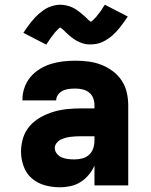

<svg xmlns="http://www.w3.org/2000/svg" viewBox="-20 -785 640 813"><path d="M233 8Q201 8 170 -0.5Q139 -9 115 -29.5Q91 -50 80 -81Q69 -112 69 -143Q69 -173 78 -201.5Q87 -230 106.5 -252Q126 -274 152 -288.5Q178 -303 206 -311.5Q234 -320 263.5 -323Q293 -326 322 -326H380V-339Q380 -355 374.5 -369.5Q369 -384 357 -393.5Q345 -403 329.5 -406.5Q314 -410 299 -410Q286 -410 272.5 -408.5Q259 -407 247 -401.5Q235 -396 226.5 -385Q218 -374 218 -361V-360H75V-364Q75 -390 84 -415Q93 -440 109.5 -459.5Q126 -479 149 -493Q172 -507 196.5 -514.5Q221 -522 247 -525Q273 -528 299 -528Q327 -528 354.5 -524.5Q382 -521 408 -511Q434 -501 456.5 -484.5Q479 -468 494.5 -445Q510 -422 516.5 -394.5Q523 -367 523 -339V0H380V-84Q371 -63 356 -45Q341 -27 321.5 -14.5Q302 -2 279 3Q256 8 233 8ZM295 -110Q312 -110 328 -114Q344 -118 356.5 -129Q369 -140 374.5 -156Q380 -172 380 -189V-208H322Q311 -208 300 -207.5Q289 -207 278 -205.5Q267 -204 256 -201Q245 -198 235.5 -193Q226 -188 219 -178.5Q212 -169 212 -158Q212 -145 221 -134Q230 -123 242.5 -118Q255 -113 268.5 -111.5Q282 -110 295 -110ZM176 -596 79 -646Q88 -660 96 -671Q104 -682 112 -692Q120 -702 128 -710.5Q136 -719 144 -726Q152 -733 163 -741Q174 -749 185.5 -754Q197 -759 210 -762Q223 -765 235 -765Q240 -765 245 -764.5Q250 -764 255 -763Q260 -762 264.5 -761Q269 -760 274 -758.5Q279 -757 283 -755Q287 -753 291.5 -751Q296 -749 300.5 -746Q305 -743 309 -740Q313 -737 317 -734Q321 -731 324.5 -728Q328 -725 331.5 -722Q335 -719 338 -716.5Q341 -714 345.5 -709.5Q350 -705 353.5 -701.5Q357 -698 361.5 -695Q366 -692 366 -691H363Q363 -692 366 -693.5Q369 -695 371.5 -697.5Q374 -700 376 -702Q378 -704 379.5 -705.5Q381 -707 382.5 -708.5Q384 -710 385.5 -711.5Q387 -713 388.5 -715Q390 -717 391.5 -719Q393 -721 395 -723.5Q397 -726 399 -728.5Q401 -731 403 -733.5Q405 -736 407 -739Q409 -742 411 -745Q413 -748 415 -751.5Q417 -755 419.5 -758.5Q422 -762 424 -765L521 -715Q512 -702 504 -690.5Q496 -679 488 -669Q480 -659 472 -650.5Q464 -642 456 -635Q448 -628 437 -620.5Q426 -613 414.5 -607.5Q403 -602 390 -599.5Q377 -597 365 -597Q360 -597 355 -597Q350 -597 345 -598Q340 -599 335.5 -600Q331 -601 326 -603Q321 -605 317 -606.5Q313 -608 308.5 -610.5Q304 -613 299.5 -615.5Q295 -618 291 -621Q287 -624 283 -627Q279 -630 275.5 -633Q272 -636 268.5 -639Q265 -642 262 -645Q259 -648 254.5 -652.5Q250 -657 246.5 -660Q243 -663 238.5 -666Q234 -669 234 -670Q234 -671 235 -671Q236 -671 236.5 -671Q237 -671 237 -670L234 -668Q231 -666 228.5 -664Q226 -662 224 -659.5Q222 -657 220.5 -656Q219 -655 217.5 -653Q216 -651 214.5 -649.5Q213 -648 211.5 -646Q210 -644 208.5 -642Q207 -640 205 -637.5Q203 -635 201 -632.5Q199 -630 197 -627.5Q195 -625 193 -622Q191 -619 189 -616Q187 -613 185 -609.5Q183 -606 180.5 -603Q178 -600 176 -596Z"/></svg>

Font: Iosevka Heavy Extended
Style: Regular
Weight: 900
Width: 7
Monospace: yes
Designer: Belleve Invis
Foundry: Belleve Invis
Version: Version 32.5.0; ttfautohint (v1.8.4)